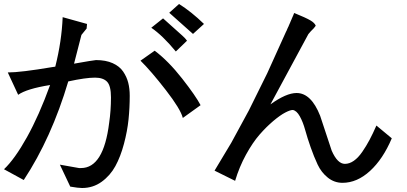

<svg xmlns="http://www.w3.org/2000/svg" viewBox="-20 -791 2040 962"><path d="M1002 -671 947 -621 828 -727 877 -771Q938 -733 1002 -671ZM917 -587 861 -533Q795 -613 738 -652L797 -699L893 -613Q908 -600 917 -587ZM896 -200Q885 -244 811 -339.5Q737 -435 684 -487L755 -537Q824 -485 892.5 -397.5Q961 -310 985 -264ZM461 -490Q510 -490 544.5 -474.5Q579 -459 597 -432.5Q615 -406 622.5 -376.5Q630 -347 630 -311Q630 -251 624 -192.5Q618 -134 601 -70Q584 -6 558 41.5Q532 89 489 120Q446 151 391 151Q372 151 332 144L280 34L376 51H386Q499 51 527 -176Q536 -237 536 -303Q536 -361 516.5 -381.5Q497 -402 456 -402Q409 -402 322 -383Q238 -100 99 111L0 57Q54 6 115 -103.5Q176 -213 231 -365Q113 -346 71 -316L19 -428Q83 -428 243 -455L257 -457Q289 -584 294 -705L416 -671L414 -648L388 -616L351 -472Q447 -489 461 -490Z M1708 30Q1731 30 1753 14.5Q1775 -1 1795 -30Q1815 -59 1831.5 -90Q1848 -121 1866 -162L1943 -98Q1899 6 1834 65.5Q1769 125 1696 125Q1655 125 1622.5 99Q1590 73 1571.5 33.5Q1553 -6 1536.5 -53Q1520 -100 1509 -140Q1498 -180 1482 -208.5Q1466 -237 1447 -240Q1434 -240 1409 -227Q1384 -214 1349.5 -185Q1315 -156 1280.5 -116.5Q1246 -77 1212.5 -16Q1179 45 1158 115L1055 64L1139 -76L1227 -238L1319 -424L1414 -634L1415 -635V-636L1416 -637V-638L1417 -639V-640V-641L1418 -642V-643L1419 -644V-645L1420 -646V-647V-648L1421 -649V-650L1422 -651V-652L1423 -653V-654V-655H1424V-656L1425 -657V-658L1426 -659V-660V-661L1427 -662V-663L1428 -664V-665L1429 -666V-667V-668L1430 -669V-670L1431 -671V-672L1432 -673V-674V-675L1433 -676V-677L1434 -678V-679L1435 -680V-681V-682L1436 -683V-684L1437 -685V-686L1438 -687V-688V-689L1439 -690V-691L1440 -692V-693L1441 -694V-695V-696L1442 -697V-698L1443 -699V-700L1444 -701V-702V-703L1445 -704V-705L1446 -706V-707L1447 -708V-709V-710L1448 -711V-712L1449 -713V-714L1450 -715V-716V-717L1451 -718V-719L1452 -720V-721V-722L1453 -723V-724L1454 -725V-726Q1513 -702 1535 -689Q1557 -676 1562 -662Q1555 -651 1537 -634L1525 -620L1335 -268Q1414 -325 1466 -325Q1539 -325 1584 -211L1642 -36Q1671 30 1708 30Z"/></svg>

Font: cwTeXHei
Style: Medium
Weight: 500
Version: Version 1.17